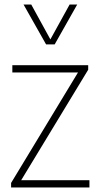

<svg xmlns="http://www.w3.org/2000/svg" viewBox="-20 -828 442 848"><path d="M29 0V-20L324.5 -508H34.5V-540H369.5V-520L73.5 -32H375V0ZM183.5 -632 84 -808H118L202.5 -654L287.5 -808H321L221.5 -632Z"/></svg>

Font: Encode Sans SemiCondensed SemiCondensed Thin
Style: Regular
Weight: 100
Width: 4
Designer: Multiple Designers
Foundry: Impallari Type
Version: Version 3.000; ttfautohint (v1.8.3) -l 8 -r 50 -G 200 -x 14 